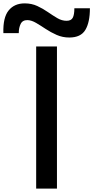

<svg xmlns="http://www.w3.org/2000/svg" viewBox="-144 -1116 552 1136"><path d="M70 0V-841H193V0ZM266 -894Q226 -894 191 -909.5Q156 -925 126 -945Q96 -965 69.5 -980.5Q43 -996 20 -997Q-10 -998 -21.5 -975Q-33 -952 -33 -920H-124Q-127 -1012 -93 -1054Q-59 -1096 2 -1096Q43 -1096 76.5 -1080.5Q110 -1065 139.5 -1044.5Q169 -1024 195.5 -1008.5Q222 -993 250 -993Q277 -993 286.5 -1011Q296 -1029 296 -1067H388Q388 -984 361 -939Q334 -894 266 -894Z"/></svg>

Font: Matangi
Style: Bold
Weight: 700
Designer: Prashant Pant
Foundry: The Graphic Ant
Version: Version 3.002